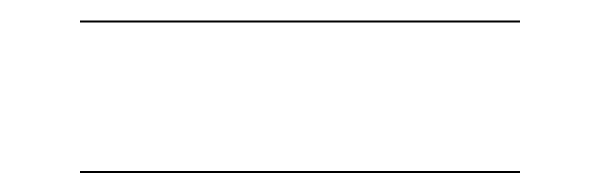

<svg xmlns="http://www.w3.org/2000/svg" viewBox="-20 -482 600 192"><path d="M60 -461.5V-459.5H500V-461.5ZM60 -311V-309H500V-311Z"/></svg>

Font: Bodoni* 96pt Medium
Style: Regular
Weight: 500
Version: Version 2.3